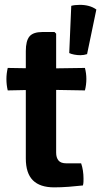

<svg xmlns="http://www.w3.org/2000/svg" viewBox="-20 -783 428 807"><path d="M279.5 -758.5Q286.5 -760.5 295 -761.5Q303.5 -762.5 313 -762.5Q334 -763 352.2 -758.2Q370.5 -753.5 385 -743L346 -555.5Q340 -553.5 332.5 -552.2Q325 -551 318 -551Q305 -551 292 -553.5Q279 -556 271 -560ZM88.5 -568Q88.5 -611.5 104 -630Q119.5 -648.5 159 -648.5H209L216 -641.5V-141.5Q216 -120.5 225.8 -108.5Q235.5 -96.5 259 -96.5H321Q326 -82.5 328.5 -65.8Q331 -49 331 -33Q331 -26 330.8 -18.2Q330.5 -10.5 328.5 -3.5Q302 -0.5 269.8 2Q237.5 4.5 207.5 4.5Q148 4.5 118.2 -25.2Q88.5 -55 88.5 -117ZM337 -497.5Q343 -474.5 343 -451Q343 -439 341.5 -427Q340 -415 337 -403L161.5 -406L12.5 -403Q7 -426 7 -451Q7 -473.5 12.5 -497.5L164.5 -495Z"/></svg>

Font: Signika Light SemiBold
Style: Regular
Weight: 600
Version: Version 2.003;gftools[0.9.32]